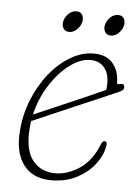

<svg xmlns="http://www.w3.org/2000/svg" viewBox="-47 -626 486 670"><g transform="rotate(5 196.0 -290.5)"><path d="M338 -125.5Q332.5 -94.5 309.2 -64Q286 -33.5 247.2 -13Q208.5 7.5 157 7.5Q93.5 7.5 61 -34.5Q28.5 -76.5 33.5 -150Q37 -208.5 58 -261.8Q79 -315 112 -356.5Q145 -398 185.2 -422Q225.5 -446 267 -446Q311.5 -446 334 -419.5Q356.5 -393 356.5 -353.5Q356.5 -344 366.5 -347.5Q381.5 -352.5 383 -339.5Q385 -329 370 -322Q336 -307 291.8 -288Q247.5 -269 203 -249.8Q158.5 -230.5 122.5 -215Q86.5 -199.5 69.5 -192Q67.5 -178 66.5 -164Q61.5 -89.5 90.2 -53.8Q119 -18 169.5 -18Q212 -18 254 -45.8Q296 -73.5 319.5 -133Q324 -144.5 331.5 -144.5Q342.5 -144.5 338 -125.5ZM257 -422.5Q222.5 -422.5 185.2 -394.8Q148 -367 117.8 -320Q87.5 -273 74 -215.5Q98.5 -226 141.5 -244.5Q184.5 -263 233 -284.2Q281.5 -305.5 321 -323Q323 -333 323 -348.5Q323 -382.5 305.5 -402.5Q288 -422.5 257 -422.5ZM175 -513.5Q160 -513.5 153.8 -524.8Q147.5 -536 151.5 -550.5Q155.5 -565.5 167.5 -576.5Q179.5 -587.5 194 -587.5Q208.5 -587.5 214.8 -576.5Q221 -565.5 217 -550.5Q213 -536 201 -524.8Q189 -513.5 175 -513.5ZM320.5 -513.5Q306 -513.5 299.8 -524.8Q293.5 -536 297.5 -550.5Q301.5 -565.5 313.5 -576.5Q325.5 -587.5 340 -587.5Q354.5 -587.5 360.8 -576.5Q367 -565.5 363 -550.5Q359 -536 347 -524.8Q335 -513.5 320.5 -513.5Z"/></g></svg>

Font: Fraunces 72pt S100 Thin
Style: Italic
Weight: 100
Italic angle: -16°
Version: Version 1.000; ttfautohint (v1.8.3)